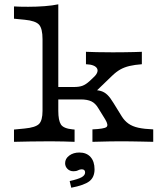

<svg xmlns="http://www.w3.org/2000/svg" viewBox="-20 -653 758 884"><path d="M212.1 -2.4Q158.9 -2.4 120.2 -1.6Q81.5 -0.8 44.4 0V-56.5L93.5 -61.3Q143.5 -66.1 159.7 -82.3Q175.8 -98.4 175.8 -142.7V-206.5H248.4V-142.7Q248.4 -98.4 260.5 -79.8Q272.6 -61.3 314.5 -57.3L323.4 -56.5V0Q299.2 -0.8 273.4 -1.6Q247.6 -2.4 212.1 -2.4ZM175.8 -206.5V-472.6Q175.8 -521.8 159.7 -539.5Q143.5 -557.3 93.5 -562.1L44.4 -566.9V-623.4Q55.6 -622.6 72.6 -622.2Q89.5 -621.8 109.7 -621.8Q148.4 -621.8 185.1 -624.6Q221.8 -627.4 248.4 -633.1V-623.4V-206.5ZM405.6 0V-57.3Q459.7 -59.7 470.2 -68.1Q480.6 -76.6 464.5 -103.2L433.1 -154Q419.4 -177.4 400.8 -186.3Q382.3 -195.2 351.6 -195.2H228.2V-252.4H319.4Q344.4 -252.4 359.7 -258.1Q375 -263.7 392.7 -279.8L408.9 -295.2Q422.6 -307.3 427 -318.1Q431.5 -329 427 -337.5Q422.6 -346 410.1 -351.2Q397.6 -356.5 375.8 -357.3V-414.5Q394.4 -413.7 425.4 -412.9Q456.5 -412.1 499.2 -412.1Q527.4 -412.1 551.6 -412.5Q575.8 -412.9 596.4 -413.3Q616.9 -413.7 633.1 -414.5V-357.3Q600 -354.8 576.2 -349.2Q552.4 -343.5 533.9 -333.1Q515.3 -322.6 496 -304L404 -215.3V-238.7Q428.2 -238.7 444.8 -233.9Q461.3 -229 474.6 -216.1Q487.9 -203.2 502.4 -179L540.3 -117.7Q553.2 -96.8 571.4 -83.9Q589.5 -71 616.9 -64.9Q644.4 -58.9 685.5 -57.3V0Q654.8 -0.8 630.2 -1.2Q605.6 -1.6 585.1 -2Q564.5 -2.4 545.2 -2.4Q517.7 -2.4 488.3 -2Q458.9 -1.6 405.6 0ZM308.1 211.3 300.8 180.6Q340.3 171.8 356 162.9Q371.8 154 371.8 141.1Q371.8 126.6 356.5 126.6Q347.6 126.6 339.5 131Q331.5 135.5 318.5 135.5Q301.6 135.5 290.7 124.6Q279.8 113.7 279.8 98.4Q279.8 77.4 298.8 63.3Q317.7 49.2 345.2 49.2Q378.2 49.2 396.8 69.8Q415.3 90.3 415.3 126.6Q415.3 162.9 391.5 181.5Q367.7 200 308.1 211.3Z"/></svg>

Font: Playfair 5pt SemiExpanded Light
Style: Regular
Weight: 300
Width: 6
Designer: Claus Eggers Sørensen
Foundry: Claus Eggers Sørensen
Version: Version 2.203